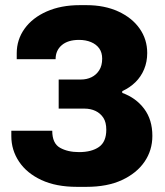

<svg xmlns="http://www.w3.org/2000/svg" viewBox="-20 -716 640 746"><path d="M279 10Q198 10 141 -16.5Q84 -43 54 -88Q24 -133 24 -187V-208H183Q183 -159 213 -142Q243 -125 287 -125Q336 -125 364.5 -145Q393 -165 393 -212Q393 -241 381.5 -258.5Q370 -276 351 -285Q332 -294 308 -294H208V-407H294Q317 -407 335.5 -416Q354 -425 365.5 -443Q377 -461 377 -488Q377 -512 365.5 -528Q354 -544 333.5 -552.5Q313 -561 287 -561Q244 -561 220 -540.5Q196 -520 196 -486H45V-509Q45 -562 75.5 -604.5Q106 -647 161.5 -671.5Q217 -696 290 -696H316Q386 -696 439.5 -671.5Q493 -647 522.5 -605Q552 -563 552 -510Q552 -476 540 -447Q528 -418 506 -396.5Q484 -375 455 -362V-355Q508 -336 540 -293.5Q572 -251 572 -188Q572 -132 541.5 -87.5Q511 -43 454 -16.5Q397 10 316 10Z"/></svg>

Font: Chivo Mono ExtraBold
Style: Regular
Weight: 800
Monospace: yes
Designer: Hector Gatti
Foundry: Omnibus-Type
Version: Version 1.008